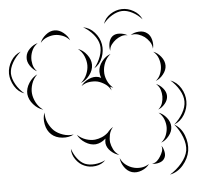

<svg xmlns="http://www.w3.org/2000/svg" viewBox="-150 -881 1014 989"><g transform="rotate(-5 357.0 -386.5)"><path d="M418 -754Q428 -784 456 -802.5Q484 -821 516 -822Q547 -823 576.5 -806Q606 -789 618 -760Q597 -784 569 -798.5Q541 -813 516 -812Q491 -811 464 -795Q437 -779 418 -754ZM309 -746Q343 -740 367.5 -712.5Q392 -685 398 -651Q404 -617 391 -582.5Q378 -548 348 -530Q370 -557 381.5 -589.5Q393 -622 388 -649Q383 -676 361 -702.5Q339 -729 309 -746ZM85 -685Q93 -707 115 -725Q137 -743 161 -743Q185 -743 207 -725Q229 -707 237 -685Q222 -703 201 -711Q180 -719 161 -719Q142 -719 121 -711Q100 -703 85 -685ZM550 -685Q568 -697 593 -698.5Q618 -700 635 -687Q652 -675 658 -650Q664 -625 658 -605Q657 -626 645.5 -642Q634 -658 621 -668Q607 -678 589 -684Q571 -690 550 -685ZM438 -613Q433 -631 437.5 -653.5Q442 -676 457 -688Q472 -699 495 -697Q518 -695 534 -685Q516 -689 500 -683Q484 -677 472 -668Q460 -659 449.5 -645.5Q439 -632 438 -613ZM53 -541Q33 -551 18 -573.5Q3 -596 6 -619Q8 -642 27.5 -661Q47 -680 69 -685Q50 -672 41 -653.5Q32 -635 30 -616Q28 -598 32.5 -578Q37 -558 53 -541ZM-21 -433Q-53 -444 -72 -475.5Q-91 -507 -92 -541Q-92 -575 -73 -606Q-54 -637 -22 -649Q-48 -627 -65 -597.5Q-82 -568 -82 -541Q-81 -514 -64.5 -484.5Q-48 -455 -21 -433ZM273 -637Q299 -628 318.5 -602.5Q338 -577 338 -550Q338 -522 318.5 -496.5Q299 -471 273 -461Q294 -479 304 -503Q314 -527 314 -549Q314 -572 304 -596Q294 -620 273 -637ZM275 -445Q289 -466 315 -478Q341 -490 365 -484Q372 -482 379 -478Q373 -494 373 -510Q373 -538 392.5 -563Q412 -588 438 -597Q417 -580 407 -556Q397 -532 397 -510Q396 -488 406 -464Q416 -440 437 -422Q429 -425 421 -429Q425 -419 427 -409Q416 -431 397 -443.5Q378 -456 359 -461Q340 -465 317.5 -462.5Q295 -460 275 -445ZM658 -589Q680 -581 697.5 -559Q715 -537 715 -513Q715 -490 697.5 -468Q680 -446 658 -438Q676 -453 683.5 -473.5Q691 -494 691 -513Q691 -533 683.5 -553.5Q676 -574 658 -589ZM68 -341Q40 -349 18 -374Q-4 -399 -7 -428Q-9 -457 9 -485Q27 -513 53 -525Q32 -505 23.5 -479Q15 -453 17 -430Q19 -407 31.5 -382.5Q44 -358 68 -341ZM733 -434Q767 -421 786.5 -388.5Q806 -356 806 -320Q806 -284 786.5 -251.5Q767 -219 733 -206Q760 -229 778 -260Q796 -291 796 -320Q796 -349 778 -380Q760 -411 733 -434ZM658 -422Q677 -415 693 -396Q709 -377 709 -356Q709 -335 693 -316Q677 -297 658 -290Q674 -304 679.5 -321.5Q685 -339 685 -356Q685 -373 679.5 -390.5Q674 -408 658 -422ZM213 -200Q187 -186 153 -189Q119 -192 97 -212Q75 -232 68.5 -265.5Q62 -299 73 -326Q72 -296 84 -271Q96 -246 113 -230Q131 -214 157.5 -205Q184 -196 213 -200ZM658 -274Q681 -266 699 -243.5Q717 -221 717 -196Q717 -172 699 -149.5Q681 -127 658 -119Q677 -134 685 -155.5Q693 -177 693 -196Q693 -216 685 -237Q677 -258 658 -274ZM438 -75Q415 -80 395 -98.5Q375 -117 372 -140Q371 -152 374 -165Q350 -143 322 -140Q295 -138 268 -155Q241 -172 229 -197Q249 -178 273.5 -170Q298 -162 320 -164Q338 -166 356 -173.5Q374 -181 389 -195Q395 -203 402 -209L404 -212V-211Q411 -217 418 -221Q403 -204 398.5 -183Q394 -162 396 -143Q399 -125 408.5 -106Q418 -87 438 -75ZM733 -206Q768 -186 783.5 -145.5Q799 -105 793 -65Q786 -25 757.5 8Q729 41 689 49Q724 28 750.5 -3.5Q777 -35 783 -67Q788 -99 773.5 -137Q759 -175 733 -206ZM363 -54Q343 -33 311.5 -28.5Q280 -24 253 -36Q227 -47 209 -73Q191 -99 192 -128Q201 -100 218.5 -77Q236 -54 257 -45Q279 -36 308 -38.5Q337 -41 363 -54ZM658 -103Q668 -90 671.5 -69.5Q675 -49 666 -36Q658 -22 638 -16.5Q618 -11 602 -15Q618 -17 628.5 -27Q639 -37 646 -49Q653 -60 658 -73.5Q663 -87 658 -103ZM586 -15Q572 5 545.5 15.5Q519 26 495 19Q472 12 456 -11Q440 -34 438 -59Q448 -36 466 -22.5Q484 -9 502 -4Q521 2 543.5 0Q566 -2 586 -15Z"/></g></svg>

Font: Rubik Puddles
Style: Regular
Weight: 400
Designer: Hubert and Fischer, NaN
Foundry: Hubert and Fischer, NaN
Version: Version 2.200